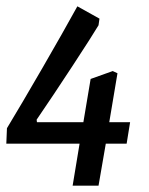

<svg xmlns="http://www.w3.org/2000/svg" viewBox="-26 -498 472 608"><path d="M226 -43H-6L-4 -92Q42 -168 108.5 -283Q175 -398 219 -478L289 -439L286 -418Q267 -386 204.5 -290.5Q142 -195 90 -119L91 -111H238L261 -248L331 -273L346 -266L320 -111H386L375 -43H309L286 90H204Z"/></svg>

Font: Grenze
Style: Italic
Weight: 400
Italic angle: -10°
Designer: Renata Polastri
Foundry: Omnibus-Type
Version: Version 1.002; ttfautohint (v1.8)